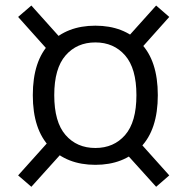

<svg xmlns="http://www.w3.org/2000/svg" viewBox="-20 -605 693 711"><path d="M436.7 -47.9 558.2 86.7 606.8 44.5 485.8 -90.6ZM168.4 -90.6 47.1 44.5 96.1 86.7 217.4 -47.9ZM485.8 -406.8 606.8 -542.3 558.2 -584.5 436.7 -449.2ZM217.4 -449.2 96.1 -584.5 47.1 -542.3 168.4 -406.8ZM333.1 -447.9Q401.4 -447.9 443.3 -399.8Q485.2 -351.7 485.2 -252.6Q485.2 -153.2 443.4 -105.1Q401.7 -57 333.1 -57Q264.5 -57 222.7 -105.1Q180.9 -153.2 180.9 -252.6Q180.9 -351.7 222.9 -399.8Q264.8 -447.9 333.1 -447.9ZM333.1 -509.9Q227.8 -509.9 164.7 -445Q101.5 -380.1 101.5 -252.6Q101.5 -125.3 164.8 -60Q228.1 5.4 333.1 5.4Q438 5.4 501.2 -60Q564.4 -125.3 564.4 -252.6Q564.4 -380.1 501.4 -445Q438.3 -509.9 333.1 -509.9Z"/></svg>

Font: Estedad-FD VF
Style: Regular
Weight: 100
Designer: Amin Abedi
Version: Version 7.3